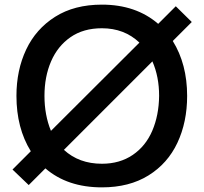

<svg xmlns="http://www.w3.org/2000/svg" viewBox="-20 -792 879 829"><path d="M726 -615Q788 -515 788 -378Q788 -265 746 -175.5Q704 -86 621 -34.5Q538 17 420 17Q271 17 176 -65L104 7L34 -60L113 -139Q51 -239 51 -378Q51 -489 93 -578Q135 -667 218 -719.5Q301 -772 420 -772Q567 -772 663 -689L739 -765L808 -697ZM200 -227 582 -608Q517 -670 420 -670Q340 -670 284.5 -631.5Q229 -593 200.5 -527Q172 -461 172 -378Q172 -295 200 -227ZM638 -527 256 -145Q321 -85 420 -85Q497 -85 553 -123Q609 -161 637.5 -227.5Q666 -294 667 -378Q667 -461 638 -527Z"/></svg>

Font: Biryani SemiBold
Style: Regular
Weight: 600
Designer: Dan Reynolds and Mathieu Réguer
Foundry: Dan Reynolds and Mathieu Réguer
Version: Version 1.004; ttfautohint (v1.1) -l 5 -r 5 -G 72 -x 0 -D la